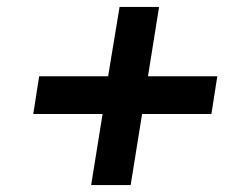

<svg xmlns="http://www.w3.org/2000/svg" viewBox="-20 -562 711 554"><path d="M243 -28 276 -233H76L93 -342H292L325 -542H439L407 -342H607L590 -233H390L357 -28Z"/></svg>

Font: Nunito Sans 7pt SemiExpanded ExtraBold
Style: Italic
Weight: 800
Width: 6
Italic angle: -9°
Designer: Vernon Adams
Foundry: Vernon Adams
Version: Version 3.101;gftools[0.9.27]